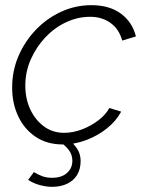

<svg xmlns="http://www.w3.org/2000/svg" viewBox="-20 -549 562 743"><path d="M223 10Q162 10 118 -19.5Q74 -49 50.5 -99Q27 -149 27 -210Q27 -275 51.5 -332Q76 -389 118.5 -433.5Q161 -478 216.5 -503.5Q272 -529 334 -529Q403 -529 447.5 -496.5Q492 -464 506 -408L453 -392Q441 -436 408 -460Q375 -484 329 -484Q281 -484 236 -463Q191 -442 156 -405Q121 -368 99.5 -320Q78 -272 78 -218Q78 -166 97.5 -125Q117 -84 150.5 -59.5Q184 -35 228 -35Q263 -35 298 -48.5Q333 -62 361.5 -84Q390 -106 403 -131L449 -117Q429 -80 393 -51.5Q357 -23 312.5 -6.5Q268 10 223 10ZM182 174Q160 174 135 167.5Q110 161 89 147L111 117Q128 127 144 133Q160 139 182 139Q218 139 239 120.5Q260 102 260 73Q260 51 248 34Q236 17 213 0L240 -15Q263 4 277.5 25Q292 46 292 74Q292 106 278 128.5Q264 151 239 162.5Q214 174 182 174Z"/></svg>

Font: Raleway Thin Light
Style: Italic
Weight: 300
Italic angle: -12°
Version: Version 4.026